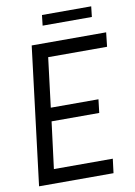

<svg xmlns="http://www.w3.org/2000/svg" viewBox="-92 -900 676 960"><g transform="rotate(-10 245.5 -420.5)"><path d="M405 0H27L113 -700H491L483 -628H184L153 -377H395L387 -309H145L115 -72H414ZM434 -788H184L190 -841H440Z"/></g></svg>

Font: Kulim Park
Style: Italic
Weight: 400
Italic angle: -8°
Designer: Noponies / Dale Sattler
Foundry: Noponies
Version: Version 1.000; ttfautohint (v1.8.3)